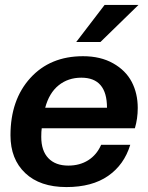

<svg xmlns="http://www.w3.org/2000/svg" viewBox="-20 -756 607 786"><path d="M252 9.8Q143.6 9.8 83.3 -47.4Q22.9 -104.5 22.9 -202.1Q22.9 -347.2 104 -436.5Q185.1 -525.9 319.8 -525.9Q391.6 -525.9 443.1 -496.8Q494.6 -467.8 519.3 -420.7Q543.9 -373.5 543.9 -314Q543.9 -270.5 532.2 -231H150.9Q148.9 -218.8 148.9 -195.8Q148.9 -138.7 178 -108.4Q207 -78.1 259.8 -78.1Q306.6 -78.1 341.3 -100.1Q376 -122.1 394 -163.1H513.2Q488.3 -81.5 422.6 -35.9Q356.9 9.8 252 9.8ZM313 -438Q258.8 -438 220 -406.7Q181.2 -375.5 165 -314.9H418Q418 -438 313 -438ZM391.1 -584H292L408.2 -735.8H546.9Z"/></svg>

Font: Creato Display
Style: Bold Italic
Weight: 700
Italic angle: -10°
Version: Version 1.000